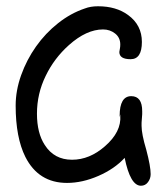

<svg xmlns="http://www.w3.org/2000/svg" viewBox="-20 -591 531 613"><path d="M430 2Q396 2 378 -87Q346 -52 294.5 -29.5Q243 -7 194 -7Q103 -7 61 -90Q30 -152 30 -254Q30 -302 47.5 -351Q65 -400 95 -442.5Q125 -485 165.5 -517Q206 -549 251 -564Q269 -571 293 -571Q351 -571 389 -543Q433 -511 433 -457Q433 -402 397 -402Q361 -402 361 -425Q361 -427 363 -437Q364 -442 364 -449Q364 -471 347.5 -484Q331 -497 309 -497Q256 -497 200 -447Q153 -405 126 -349Q98 -292 98 -228Q98 -166 123 -128Q153 -81 210 -81Q266 -81 315 -124Q368 -170 364 -222V-226L362 -217V-221Q362 -284 399 -284Q434 -284 434 -236Q434 -232 434 -226.5Q434 -221 433 -213Q432 -205 432 -199Q432 -193 432 -189Q432 -163 447 -113Q461 -60 461 -35Q461 -21 452.5 -9.5Q444 2 430 2Z"/></svg>

Font: Dongol
Style: Regular
Weight: 400
Designer: Abdo Mohamed and Ibrahim Hamdi
Foundry: Protype Foundry
Version: Version 1.000;hotconv 1.0.109;makeotfexe 2.5.65596